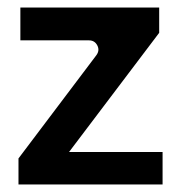

<svg xmlns="http://www.w3.org/2000/svg" viewBox="-20 -495 478 509"><path d="M163 -92H411V-6H29V-75L235 -348Q245 -361 238 -374.5Q231 -388 216 -388H34V-475H402V-408Z"/></svg>

Font: Placeholder Sans Medium
Style: Regular
Weight: 500
Designer: The Branx Europe S.L
Version: Version 1.006;Fontself Maker 3.5.7